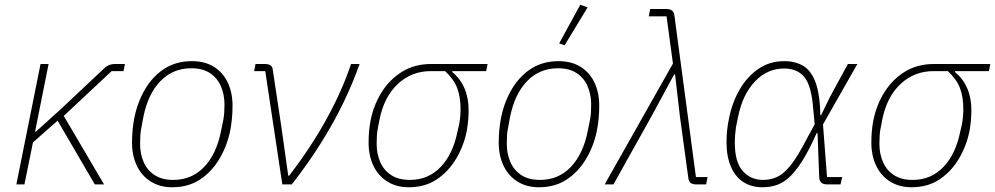

<svg xmlns="http://www.w3.org/2000/svg" viewBox="-20 -778 4198 810"><path d="M380 0 223 -269 119 -177 83 0H49L151 -508H185L128 -223H132L237 -318L423 -493Q433 -501 442.5 -504.5Q452 -508 465 -508H507L501 -478H451L249 -289L419 0Z M707 12Q654 12 615.5 -12.5Q577 -37 557 -79.5Q537 -122 537 -176Q537 -204 539.5 -230.5Q542 -257 547 -282Q561 -350 593.5 -404Q626 -458 675 -489Q724 -520 790 -520Q844 -520 882.5 -496Q921 -472 941 -429.5Q961 -387 961 -332Q961 -305 958.5 -278Q956 -251 951 -226Q937 -159 904 -105Q871 -51 822 -19.5Q773 12 707 12ZM711 -19Q789 -19 841 -73.5Q893 -128 912 -223L922 -272Q925 -287 926 -303.5Q927 -320 927 -337Q927 -379 912 -414Q897 -449 866 -469.5Q835 -490 787 -490Q709 -490 656.5 -435.5Q604 -381 585 -285L576 -237Q573 -222 572 -205.5Q571 -189 571 -171Q571 -129 586 -94.5Q601 -60 632 -39.5Q663 -19 711 -19Z M1211 0H1171L1099 -478H1052L1058 -508H1097Q1113 -508 1121.5 -502Q1130 -496 1131 -482L1167 -243L1196 -37H1200Q1293 -158 1358.5 -277.5Q1424 -397 1461 -508H1497Q1470 -431 1430.5 -348.5Q1391 -266 1336.5 -178.5Q1282 -91 1211 0Z M2031 -478H1888V-474Q1922 -446 1939.5 -405.5Q1957 -365 1957 -313Q1957 -291 1955 -269Q1953 -247 1949 -225Q1936 -161 1903.5 -107Q1871 -53 1821.5 -20.5Q1772 12 1705 12Q1652 12 1613.5 -12.5Q1575 -37 1555 -79.5Q1535 -122 1535 -176Q1535 -200 1537 -223.5Q1539 -247 1543 -268Q1557 -338 1592 -392Q1627 -446 1679 -477Q1731 -508 1799 -508H2037ZM1858 -478H1798Q1716 -478 1658 -423.5Q1600 -369 1581 -273L1574 -237Q1571 -222 1570 -205.5Q1569 -189 1569 -171Q1569 -129 1584 -94.5Q1599 -60 1630 -39.5Q1661 -19 1709 -19Q1787 -19 1839 -73.5Q1891 -128 1910 -223L1917 -253Q1920 -268 1921.5 -285.5Q1923 -303 1923 -318Q1923 -369 1909 -406Q1895 -443 1858 -478Z M2254 12Q2201 12 2162.5 -12.5Q2124 -37 2104 -79.5Q2084 -122 2084 -176Q2084 -204 2086.5 -230.5Q2089 -257 2094 -282Q2108 -350 2140.5 -404Q2173 -458 2222 -489Q2271 -520 2337 -520Q2391 -520 2429.5 -496Q2468 -472 2488 -429.5Q2508 -387 2508 -332Q2508 -305 2505.5 -278Q2503 -251 2498 -226Q2484 -159 2451 -105Q2418 -51 2369 -19.5Q2320 12 2254 12ZM2258 -19Q2336 -19 2388 -73.5Q2440 -128 2459 -223L2469 -272Q2472 -287 2473 -303.5Q2474 -320 2474 -337Q2474 -379 2459 -414Q2444 -449 2413 -469.5Q2382 -490 2334 -490Q2256 -490 2203.5 -435.5Q2151 -381 2132 -285L2123 -237Q2120 -222 2119 -205.5Q2118 -189 2118 -171Q2118 -129 2133 -94.5Q2148 -60 2179 -39.5Q2210 -19 2258 -19ZM2459 -747 2362 -587 2339 -595 2428 -758Z M2819 -510 2792 -709H2717L2723 -740H2790Q2806 -740 2814.5 -734Q2823 -728 2825 -714L2916 -31H2965L2959 0H2918Q2902 0 2894 -6Q2886 -12 2884 -26L2848 -290L2828 -464H2824L2731 -292L2568 0H2531Z M3533 -31 3526 0H3470Q3453 0 3444.5 -8Q3436 -16 3436 -32L3429 -216H3425Q3393 -144 3364.5 -99Q3336 -54 3309.5 -30Q3283 -6 3255.5 3Q3228 12 3196 12Q3150 12 3116 -10Q3082 -32 3063.5 -75Q3045 -118 3045 -178Q3045 -203 3047.5 -227.5Q3050 -252 3055 -276Q3068 -344 3100 -399.5Q3132 -455 3179.5 -487.5Q3227 -520 3288 -520Q3336 -520 3369.5 -499.5Q3403 -479 3421 -429.5Q3439 -380 3441 -292H3444L3482 -370L3557 -508H3597L3452 -253L3469 -31ZM3199 -19Q3232 -19 3259.5 -32Q3287 -45 3316.5 -82Q3346 -119 3384 -193L3417 -254L3411 -316Q3404 -414 3374.5 -451.5Q3345 -489 3288 -489Q3217 -489 3165 -434.5Q3113 -380 3094 -286L3085 -242Q3083 -227 3081.5 -211Q3080 -195 3080 -176Q3080 -94 3113.5 -56.5Q3147 -19 3199 -19Z M4152 -478H4009V-474Q4043 -446 4060.5 -405.5Q4078 -365 4078 -313Q4078 -291 4076 -269Q4074 -247 4070 -225Q4057 -161 4024.5 -107Q3992 -53 3942.5 -20.5Q3893 12 3826 12Q3773 12 3734.5 -12.5Q3696 -37 3676 -79.5Q3656 -122 3656 -176Q3656 -200 3658 -223.5Q3660 -247 3664 -268Q3678 -338 3713 -392Q3748 -446 3800 -477Q3852 -508 3920 -508H4158ZM3979 -478H3919Q3837 -478 3779 -423.5Q3721 -369 3702 -273L3695 -237Q3692 -222 3691 -205.5Q3690 -189 3690 -171Q3690 -129 3705 -94.5Q3720 -60 3751 -39.5Q3782 -19 3830 -19Q3908 -19 3960 -73.5Q4012 -128 4031 -223L4038 -253Q4041 -268 4042.5 -285.5Q4044 -303 4044 -318Q4044 -369 4030 -406Q4016 -443 3979 -478Z"/></svg>

Font: IBM Plex Sans ExtraLight
Style: Italic
Weight: 250
Italic angle: -11.31°
Designer: Mike Abbink, Paul van der Laan, Pieter van Rosmalen
Foundry: Bold Monday
Version: Version 3.201